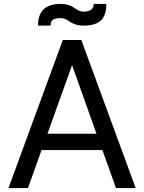

<svg xmlns="http://www.w3.org/2000/svg" viewBox="-20 -955 732 975"><path d="M569 0H669L393 -752H299L23 0H122L191 -193H500ZM173 -825H237C237 -847 244 -863 287 -863C331 -863 334 -825 405 -825C495 -825 520 -869 520 -935H456C456 -918 448 -896 405 -896C361 -896 359 -935 287 -935C197 -935 173 -884 173 -825ZM221 -276 346 -624 470 -276Z"/></svg>

Font: Hibana 45 SubMedium
Style: Regular
Weight: 500
Width: 6
Designer: pygmalion
Foundry: ybstudio
Version: Version 2021.007;FEAKit 1.0